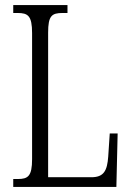

<svg xmlns="http://www.w3.org/2000/svg" viewBox="-20 -734 515 754"><path d="M32 0H437L442 -210H411L405 -119C401 -64 388 -38 339 -38H169V-606C169 -672 183 -683 226 -683H245V-714H32V-683H49C90 -683 106 -672 106 -604V-109C106 -42 90 -31 50 -31H32Z"/></svg>

Font: Noto Serif Armenian ExtraCondensed Light
Style: Regular
Weight: 300
Width: 2
Designer: Monotype Design Team
Foundry: Monotype Imaging Inc.
Version: Version 2.008